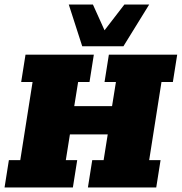

<svg xmlns="http://www.w3.org/2000/svg" viewBox="-22 -823 798 843"><path d="M-2 0 17 -120H67L121 -463H71L90 -583H390L371 -463H321L304 -357H470L487 -463H437L456 -583H756L737 -463H687L633 -120H683L664 0H364L383 -120H433L451 -233H285L267 -120H317L298 0ZM339 -620 280 -803H386L437 -690L524 -803H633L520 -620Z"/></svg>

Font: Rokkitt SemiBold Black
Style: Italic
Weight: 900
Italic angle: -9°
Version: Version 3.103